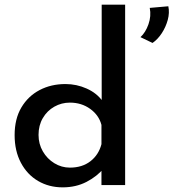

<svg xmlns="http://www.w3.org/2000/svg" viewBox="-20 -797 747 827"><path d="M250 10Q191 10 144 -17.5Q97 -45 70 -96Q43 -147 43 -215Q43 -285 72 -334Q101 -383 150.5 -409Q200 -435 262 -435Q310 -435 353.5 -415.5Q397 -396 422 -361L418 -326V-777H519V0H417V-100L428 -73Q398 -37 352.5 -13.5Q307 10 250 10ZM281 -75Q334 -75 369.5 -102.5Q405 -130 417 -176V-259Q406 -301 368.5 -328Q331 -355 281 -355Q245 -355 214 -337.5Q183 -320 164.5 -288.5Q146 -257 146 -216Q146 -177 164.5 -145Q183 -113 214 -94Q245 -75 281 -75ZM637 -612 585 -637Q607 -657 619.5 -692.5Q632 -728 625 -763L705 -770Q711 -742 702.5 -711Q694 -680 676.5 -653.5Q659 -627 637 -612Z"/></svg>

Font: Reem Kufi Fun
Style: Regular
Weight: 400
Designer: Khaled Hosny
Version: Version 1.005